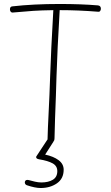

<svg xmlns="http://www.w3.org/2000/svg" viewBox="-20 -714 557 965"><path d="M487 -670Q487 -664 483.5 -659Q480 -654 473 -655Q374 -663 280 -663Q268 -461 264 -331L261 -234Q256 -112 254 -19Q254 -9 250 -5L248 -1L207 63Q249 72 274.5 91Q300 110 300 139Q300 184 266 207.5Q232 231 184 231Q157 231 115 217Q109 215 106.5 210Q104 205 105 200Q106 194 111 191.5Q116 189 124 191Q138 195 155.5 199Q173 203 188 203Q223 203 245.5 189.5Q268 176 268 146Q268 120 244.5 107Q221 94 178 87Q159 84 162 73L218 -12L219 -13V-15Q219 -37 221 -75.5Q223 -114 224 -139Q229 -237 232 -330Q236 -455 248 -663Q186 -662 148 -659.5Q110 -657 44 -651H42Q37 -651 33.5 -655.5Q30 -660 30 -667Q30 -681 42 -682Q147 -694 279 -694Q387 -694 471 -687Q487 -686 487 -670Z"/></svg>

Font: Mali ExtraLight
Style: Regular
Weight: 275
Version: Version 1.000; ttfautohint (v1.6)